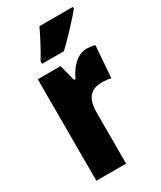

<svg xmlns="http://www.w3.org/2000/svg" viewBox="-194 -836 762 906"><g transform="rotate(-30 187.5 -383.0)"><path d="M365 -756V-766H183C162 -722 137 -673 105 -620V-606H224C274 -653 337 -722 365 -756ZM322 -563C267 -563 225 -510 206 -465H198L175 -553H51V0H213V-278C213 -350 240 -389 304 -389C325 -389 341 -387 354 -383L367 -557C347 -562 335 -563 322 -563Z"/></g></svg>

Font: Noto Sans Lao Looped ExtraCondensed Black
Style: Regular
Weight: 900
Width: 2
Designer: Mark Frömberg, Ben Mitchell
Foundry: The Fontpad Ltd
Version: Version 1.002